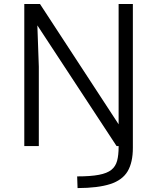

<svg xmlns="http://www.w3.org/2000/svg" viewBox="-20 -731 785 961"><path d="M368.2 210.4 366.2 151.9Q434.1 151.9 475.1 144Q516.1 136.2 537.4 119.1Q558.6 102.1 566.2 73.7Q573.7 45.4 573.7 4.4V-401.9H645V8.8Q645 82 618.9 126.2Q592.8 170.4 532 190.2Q471.2 210 368.2 210.4ZM101.6 0V-710.9H180.2L578.1 -102.1L573.7 -298.3V-710.9H645V0H563.5L167 -604L174.3 -397V0Z"/></svg>

Font: Comme Light
Style: Regular
Weight: 300
Version: Version 1.000;gftools[0.9.27]